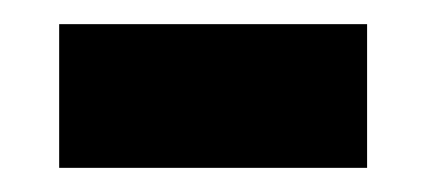

<svg xmlns="http://www.w3.org/2000/svg" viewBox="-20 -333 354 159"><path d="M29 -194H284V-313H29Z"/></svg>

Font: Noto Sans Telugu Condensed
Style: Bold
Weight: 700
Width: 3
Designer: Jelle Bosma - Monotype Design Team
Foundry: Monotype Imaging Inc.
Version: Version 2.005